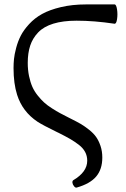

<svg xmlns="http://www.w3.org/2000/svg" viewBox="-20 -683 566 865"><path d="M325.2 162.1Q319.8 163.6 313.7 156.2Q307.6 148.9 306.4 140.9Q305.2 132.8 310.1 128.9Q373 91.8 373 41Q373 19.5 363.5 1.7Q354 -16.1 335 -30.8Q315.9 -45.4 295.2 -57.4Q274.4 -69.3 244.1 -84.5Q239.3 -86.9 236.8 -87.9Q171.9 -119.6 149.4 -134.3Q81.1 -179.7 57.1 -255.9Q41 -306.6 41 -376Q41 -397 43 -417Q44.9 -437 52.7 -466.8Q60.5 -496.6 73.5 -522Q86.4 -547.4 111.3 -574.5Q136.2 -601.6 169.7 -620.1Q203.1 -638.7 254.2 -650.9Q305.2 -663.1 368.2 -663.1H496.1Q503.9 -663.1 507.3 -640.6Q510.7 -618.2 507.3 -596.2Q503.9 -574.2 495.1 -576.2Q404.3 -589.8 325.2 -589.8Q263.7 -589.8 220.2 -576.4Q176.8 -563 151.9 -536.9Q127 -510.7 116 -477.3Q105 -443.8 105 -399.9Q105 -368.2 110.8 -340.3Q116.7 -312.5 125.7 -292Q134.8 -271.5 149.9 -252.7Q165 -233.9 179 -221.2Q192.9 -208.5 213.9 -195.1Q234.9 -181.6 250.5 -173.3Q266.1 -165 289.1 -153.3Q296.4 -149.9 299.8 -147.9Q326.2 -134.8 343.5 -124.8Q360.8 -114.7 381.1 -98.6Q401.4 -82.5 413.1 -65.9Q424.8 -49.3 432.9 -25.4Q440.9 -1.5 440.9 26.9Q440.9 79.6 413.3 112.3Q385.7 145 325.2 162.1Z"/></svg>

Font: Junicode SmCond Light
Style: Regular
Weight: 300
Width: 4
Designer: Peter S. Baker
Version: Version 2.206